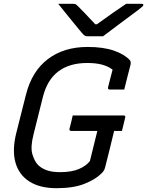

<svg xmlns="http://www.w3.org/2000/svg" viewBox="-20 -966 771 1006"><path d="M361 -361H628Q639 -361 636 -350L619 -280H578Q566 -228 554 -181.5Q542 -135 531 -90Q528 -77 522 -69Q516 -61 507 -53Q478 -25 421.5 -2.5Q365 20 276 20Q189 20 134 -15Q79 -50 61 -114.5Q43 -179 65 -268L116 -470Q147 -593 231 -656.5Q315 -720 439 -720Q522 -720 577.5 -700.5Q633 -681 660 -651Q667 -644 664 -627Q656 -595 647.5 -563Q639 -531 631 -497H555Q544 -497 546 -508Q552 -532 557.5 -553.5Q563 -575 570 -601Q546 -619 514 -627.5Q482 -636 437 -636Q345 -636 286.5 -592.5Q228 -549 205 -459L155 -259Q139 -195 149.5 -158.5Q160 -122 179 -102Q197 -84 225 -74Q253 -64 295 -64Q355 -64 393.5 -80.5Q432 -97 451 -122Q462 -167 471 -203Q480 -239 490 -280H353Q347 -280 345 -283.5Q343 -287 344 -291Q349 -309 353 -326Q357 -343 361 -361ZM520 -776H436Q429 -776 423.5 -779.5Q418 -783 407 -796Q398 -807 376.5 -833Q355 -859 330.5 -889.5Q306 -920 285 -946H361Q372 -946 376 -944Q380 -942 387 -935Q400 -922 423 -898.5Q446 -875 479 -839Q483 -839 488 -839Q536 -874 573.5 -900Q611 -926 641 -946H721Q733 -946 731 -939Q730 -935 725 -930.5Q720 -926 702 -912Q686 -900 661.5 -882Q637 -864 610.5 -844Q584 -824 560 -806Q536 -788 520 -776Z"/></svg>

Font: Recursive Sn Lnr St
Style: Italic
Weight: 400
Italic angle: -15°
Version: Version 1.079;hotconv 1.0.112;makeotfexe 2.5.65598; ttfautoh